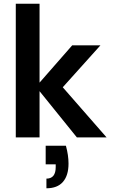

<svg xmlns="http://www.w3.org/2000/svg" viewBox="-20 -740 608 1034"><path d="M65 0V-720H193V-295L369 -496H521L318 -270L554 0H394L193 -249V0ZM230 274V222Q280 222 280 160V145H226V45H335Q349 96 349 141Q349 205 319 239.5Q289 274 230 274Z"/></svg>

Font: Firefly Display
Style: Bold
Weight: 700
Designer: Colophon Foundry, Jonny Pinhorn
Foundry: Colophon Foundry
Version: Version 1.200; ttfautohint (v1.8.3)